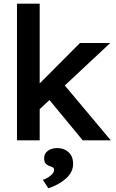

<svg xmlns="http://www.w3.org/2000/svg" viewBox="-20 -760 629 1040"><path d="M72 0V-740H195V-308L413 -527H577L331 -297L580 0H428L248 -218L195 -169V0ZM242 260 212 214Q233 208 253 192Q273 176 273 160Q273 153 268.5 148.5Q264 144 252 141Q233 134 226 124Q219 114 219 97Q219 72 239 57Q259 42 291 42Q327 42 351.5 64.5Q376 87 376 128Q376 171 339.5 205Q303 239 242 260Z"/></svg>

Font: Lexend Deca Medium
Style: Regular
Weight: 500
Designer: Bonnie Shaver-Troup, Thomas Jockin
Foundry: Lexend
Version: Version 1.008; ttfautohint (v1.8.4.7-5d5b)